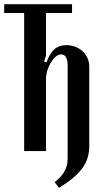

<svg xmlns="http://www.w3.org/2000/svg" viewBox="-25 -719 489 914"><path d="M318 -657H194V-455L185 -426L196 -422Q213 -466 234.5 -485Q256 -504 290 -504Q337 -504 368.5 -474.5Q400 -445 400 -400V-25Q400 7 391.5 33.5Q383 60 365.5 83.5Q348 107 321 129.5Q294 152 256 175L235 148Q248 138 259 127Q270 116 278.5 102.5Q287 89 292 72.5Q297 56 297 34V-406Q297 -460 266 -460Q253 -460 240.5 -449.5Q228 -439 217.5 -422Q207 -405 200.5 -384Q194 -363 194 -343V0H90V-657H-5V-699H318Z"/></svg>

Font: Moniqa Paragraph
Style: Bold
Weight: 700
Designer: Rajesh Rajput
Foundry: Rajesh Rajput
Version: Version 1.000